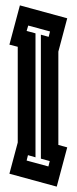

<svg xmlns="http://www.w3.org/2000/svg" viewBox="-20 -694 285 714"><path d="M15 -48 46 -164V-520L15 -528L54 -674L230 -626L197 -502V-155L230 -146L191 0ZM112 -109 84 -117 79 -97 160 -75 165 -95 132 -104V-565L161 -557L166 -577L85 -599L79 -579L112 -570Z"/></svg>

Font: Blaka Hollow
Style: Regular
Weight: 400
Designer: Mohamed Gaber
Foundry: Kief Type Foundry
Version: Version 1.003; ttfautohint (v1.8.4.7-5d5b)